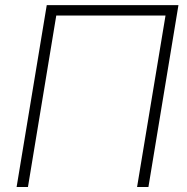

<svg xmlns="http://www.w3.org/2000/svg" viewBox="-20 -748 748 768"><path d="M693.8 -727.5 573.7 0H528.3L642.1 -686H205.1L91.8 0H46.4L167 -727.5Z"/></svg>

Font: Inter 24pt ExtraLight
Style: Italic
Weight: 250
Italic angle: -9.3988°
Version: Version 4.001;git-66647c0bb